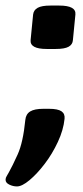

<svg xmlns="http://www.w3.org/2000/svg" viewBox="-62 -545 300 690"><path d="M-1 125Q-15 125 -28.5 118.5Q-42 112 -42 101Q-42 94 -38 88Q-34 82 -30 74Q-18 53 1.5 10Q21 -33 29 -114Q31 -135 46.5 -144.5Q62 -154 94 -154H114Q146 -154 159 -145Q172 -136 170 -118Q166 -78 146 -35Q126 8 98.5 44Q71 80 44 102.5Q17 125 -1 125ZM106 -369Q45 -369 48 -401L57 -493Q59 -509 73.5 -517Q88 -525 119 -525H151Q212 -525 209 -493L200 -401Q199 -385 184.5 -377Q170 -369 138 -369Z"/></svg>

Font: Asap Semi Expanded Semi Expanded Regular
Style: Bold Italic
Weight: 700
Width: 6
Italic angle: -6°
Designer: Pablo Cosgaya
Foundry: Omnibus-Type
Version: Version 3.001; ttfautohint (v1.8.4.7-5d5b)